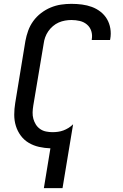

<svg xmlns="http://www.w3.org/2000/svg" viewBox="-20 -763 640 998"><path d="M208 215 242 8Q212 7 183 0.5Q154 -6 129.5 -20.5Q105 -35 88 -58Q71 -81 62.5 -108.5Q54 -136 54 -166.5Q54 -197 59 -227L112 -550Q117 -577 126.5 -603.5Q136 -630 153 -653.5Q170 -677 193.5 -695Q217 -713 243.5 -724Q270 -735 297 -739Q324 -743 351 -743Q379 -743 406 -739.5Q433 -736 457.5 -727Q482 -718 502.5 -702Q523 -686 536 -664Q549 -642 553.5 -615Q558 -588 553 -560Q553 -559 552.5 -558Q552 -557 552 -555H457Q457 -556 457 -556.5Q457 -557 457 -558Q461 -581 454.5 -601.5Q448 -622 432 -635.5Q416 -649 395 -654Q374 -659 351 -659Q335 -659 318 -656Q301 -653 285 -646Q269 -639 255 -627Q241 -615 231 -600.5Q221 -586 215 -569.5Q209 -553 207 -536L153 -214Q150 -196 149.5 -178.5Q149 -161 153.5 -145Q158 -129 166.5 -115.5Q175 -102 188.5 -92.5Q202 -83 219 -79.5Q236 -76 253 -76Q267 -76 281.5 -78Q296 -80 309.5 -85Q323 -90 336 -98Q349 -106 360 -117L305 215Z"/></svg>

Font: Iosevka SS04 Md Ex Obl
Style: Regular
Weight: 500
Width: 7
Italic angle: -9°
Monospace: yes
Designer: Belleve Invis
Foundry: Belleve Invis
Version: Version 19.0.0; ttfautohint (v1.8.4)